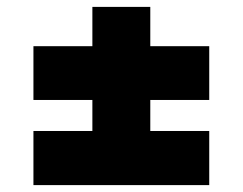

<svg xmlns="http://www.w3.org/2000/svg" viewBox="-20 -629 704 557"><path d="M416 -609V-137H248V-609ZM77 -495H587V-339H77ZM77 -249H587V-92H77Z"/></svg>

Font: Albert Sans Black
Style: Regular
Weight: 900
Designer: Andreas Rasmussen
Foundry: a.Foundry
Version: Version 1.025